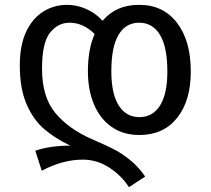

<svg xmlns="http://www.w3.org/2000/svg" viewBox="-20 -559 872 795"><path d="M344 -264Q344 -356 372 -418Q325 -465 268 -465Q220 -465 187 -423.5Q154 -382 154 -275Q154 -158 208.5 -92Q263 -26 358 16Q418 42 450.5 58.5Q483 75 518.5 103.5Q554 132 581 172L514 216Q483 168 432.5 135Q382 102 323 102Q239 102 153 148L126 65Q189 44 271 44Q208 14 163 -24.5Q118 -63 90 -127.5Q62 -192 62 -288Q62 -373 89 -429Q116 -485 160.5 -512Q205 -539 258 -539Q297 -539 335.5 -522.5Q374 -506 405 -473Q460 -539 556 -539Q656 -539 713 -464.5Q770 -390 770 -263Q770 -142 713.5 -71Q657 0 557 0Q491 0 443 -33Q395 -66 369.5 -126Q344 -186 344 -264ZM441 -264Q441 -171 471.5 -122.5Q502 -74 557 -74Q612 -74 642.5 -122Q673 -170 673 -263Q673 -364 642.5 -414.5Q612 -465 556 -465Q501 -465 471 -415Q441 -365 441 -264Z"/></svg>

Font: FiraGO
Style: Regular
Weight: 400
Designer: bBox Type
Foundry: bBox Type GmbH
Version: Version 1.001;April 20, 2020;FontCreator 12.0.0.2555 64-bit